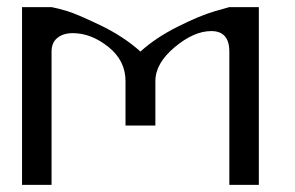

<svg xmlns="http://www.w3.org/2000/svg" viewBox="-20 -520 831 540"><path d="M42 -500H125Q140.6 -497.1 167.5 -489.3Q194.3 -481.4 260.7 -449.7Q327.1 -418 375 -375Q418 -414.1 480.5 -445.3Q543 -476.6 584 -488.3L625 -500H708V0H625V-375Q625 -432.6 574.2 -432.6Q525.4 -432.6 471.2 -387.2Q417 -341.8 417 -292V-167H333V-292Q333 -349.6 284.7 -388.2Q236.3 -426.8 184.6 -426.8Q158.2 -426.8 141.6 -413.6Q125 -400.4 125 -375V0H42Z"/></svg>

Font: okolaks
Style: Regular
Weight: 500
Version: Version 000.6.0